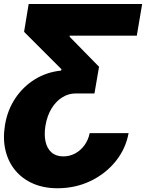

<svg xmlns="http://www.w3.org/2000/svg" viewBox="-31 -748 747 983"><path d="M627.4 -66.4Q612.3 15.1 560.1 79.1Q507.8 143.1 430.9 179.4Q354 215.8 263.2 215.8Q193.4 215.8 138.4 191.9Q83.5 168 47.4 124.5Q11.2 81.1 -2.9 21.7Q-17.1 -37.6 -5.4 -108.4Q7.3 -184.6 47.1 -244.4Q86.9 -304.2 147.2 -341.6Q207.5 -378.9 281.7 -386.7L283.7 -393.6L92.3 -585L115.7 -727.5H696.8L669.4 -565.4H325.7V-559.6L476.1 -406.2L452.6 -269.5H357.9Q320.8 -270 288.3 -250Q255.9 -230 233.2 -193.1Q210.4 -156.2 201.7 -104.5Q194.3 -58.6 202.1 -23.2Q210 12.2 232.9 32.5Q255.9 52.7 293.5 52.7Q325.7 52.7 353.8 37.6Q381.8 22.5 401.4 -4.4Q420.9 -31.2 428.2 -66.4Z"/></svg>

Font: Inter 20pt Black
Style: Italic
Weight: 900
Italic angle: -9.3988°
Version: Version 4.001;git-66647c0bb